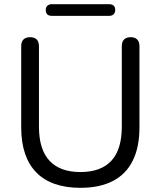

<svg xmlns="http://www.w3.org/2000/svg" viewBox="-20 -890 769 919"><path d="M365 9Q295.5 9 242.5 -9.5Q189.5 -28 153.8 -64.5Q118 -101 99.8 -155Q81.5 -209 81.5 -280V-668.5Q81.5 -690.5 92.5 -701.2Q103.5 -712 124 -712Q144.5 -712 155.5 -701.2Q166.5 -690.5 166.5 -668.5V-283.5Q166.5 -174.5 217 -120.5Q267.5 -66.5 365 -66.5Q463 -66.5 513 -120.5Q563 -174.5 563 -283.5V-668.5Q563 -690.5 574 -701.2Q585 -712 605.5 -712Q625.5 -712 636.5 -701.2Q647.5 -690.5 647.5 -668.5V-280Q647.5 -186 615.5 -121.2Q583.5 -56.5 520.5 -23.8Q457.5 9 365 9ZM229 -814Q199 -814 199 -842Q199 -855.3 206.9 -862.6Q214.7 -870 229 -870H501.5Q531.5 -870 531.5 -842.2Q531.5 -829 523.6 -821.5Q515.8 -814 501.5 -814Z"/></svg>

Font: Nunito ExtraLight
Style: Regular
Weight: 200
Designer: Vernon Adams
Foundry: Vernon Adams
Version: Version 3.602;April 4, 2023;FontCreator 14.0.0.2856 64-bit